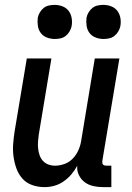

<svg xmlns="http://www.w3.org/2000/svg" viewBox="-20 -760 540 788"><path d="M163 8Q136 8 112 -0.5Q88 -9 72 -27Q56 -45 47.5 -68.5Q39 -92 35.5 -117.5Q32 -143 34 -169Q36 -195 40 -221L90 -520H191L139 -207Q137 -193 136 -178.5Q135 -164 136.5 -150Q138 -136 142.5 -123Q147 -110 156 -100Q165 -90 178 -85Q191 -80 206 -80Q225 -80 244.5 -87Q264 -94 278.5 -109Q293 -124 301.5 -143Q310 -162 313 -181L369 -520H470L400 -100Q400 -96 400 -92Q400 -88 402.5 -85Q405 -82 409 -81Q413 -80 418 -80H437V8H403Q382 8 362.5 3.5Q343 -1 328 -12Q313 -23 304 -41Q295 -59 297 -80Q287 -61 273 -44.5Q259 -28 241 -15.5Q223 -3 203 2.5Q183 8 163 8ZM405 -600Q388 -600 372.5 -606Q357 -612 347.5 -624.5Q338 -637 335.5 -653.5Q333 -670 335 -687Q337 -698 343.5 -709Q350 -720 359.5 -727.5Q369 -735 381 -737.5Q393 -740 404 -740Q421 -740 436.5 -734Q452 -728 461.5 -715.5Q471 -703 474 -686.5Q477 -670 474 -653Q472 -642 465.5 -631Q459 -620 449.5 -612.5Q440 -605 428 -602.5Q416 -600 405 -600ZM205 -600Q188 -600 172.5 -606Q157 -612 147.5 -624.5Q138 -637 135.5 -653.5Q133 -670 135 -687Q137 -698 143.5 -709Q150 -720 159.5 -727.5Q169 -735 181 -737.5Q193 -740 204 -740Q221 -740 236.5 -734Q252 -728 261.5 -715.5Q271 -703 274 -686.5Q277 -670 274 -653Q272 -642 265.5 -631Q259 -620 249.5 -612.5Q240 -605 228 -602.5Q216 -600 205 -600Z"/></svg>

Font: Iosevka Term Curly Semibold
Style: Italic
Weight: 600
Italic angle: -9°
Designer: Belleve Invis
Foundry: Belleve Invis
Version: Version 32.3.0